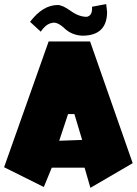

<svg xmlns="http://www.w3.org/2000/svg" viewBox="-44 -899 656 920"><path d="M189 -700.2H387.7L591.8 -117.2L389.2 1L361.3 -95.7H204.1L166 -2.9L-24.4 -97.7ZM239.7 -224.6 349.6 -228.5 312.5 -352.5H282.2ZM464.8 -879.4 469.2 -841.3Q468.3 -728 350.6 -728Q300.3 -730 264.9 -763.2Q229.5 -796.4 205.1 -789.1Q175.8 -784.2 151.4 -747.1L100.1 -794.4Q161.1 -875 232.9 -875Q255.4 -875 294.7 -846.7Q334 -818.4 371.6 -818.4Q399.9 -823.7 397 -866.7Z"/></svg>

Font: Lapsus Pro (theguybrush.com)
Style: Bold
Weight: 700
Designer: Jose Roses
Version: Version 1.00 February 9, 2018, initial release